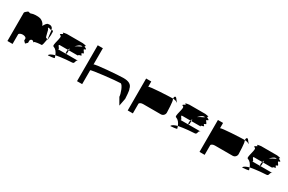

<svg xmlns="http://www.w3.org/2000/svg" viewBox="115 -1841 4083 2719"><g transform="rotate(30 2156.5 -481.5)"><path d="M90 -188H174V-344C174 -360 203 -375 235 -375C266 -375 293 -361 293 -344V-312L324 -281L356 -312V-344C356 -361 369 -375 387 -375C403 -375 418 -360 418 -344V-360C427 -374 509 -382 538 -382C548 -382 558 -432 566 -482C554 -494 562 -500 545 -500C528 -500 513 -637 500 -624C492 -648 498 -649 536 -632C541 -632 546 -634 551 -635C545 -682 504 -693 473 -685C446 -685 423 -642 411 -619C397 -662 366 -685 332 -698C287 -710 220 -707 174 -689C157 -689 142 -704 130 -692C118 -680 90 -665 90 -648ZM551 -634V-635C567 -639 582 -644 582 -612C582 -612 582 -595 581 -573C583 -585 584 -589 584 -580C584 -591 581 -548 577 -515C576 -509 577 -504 576 -500H575V-498L576 -499C575 -494 574 -491 573 -490C571 -483 568 -480 566 -482C567 -490 569 -497 570 -505C563 -530 556 -639 551 -634ZM576 -500C576 -500 576 -499 576 -499C576 -499 576 -500 576 -500Z M687 -298C701 -299 801 -306 791 -316C787 -329 784 -341 779 -353C730 -339 690 -321 687 -298ZM699 -445C654 -445 745 -632 699 -632C654 -650 751 -664 717 -676C684 -689 790 -695 762 -695H1037C1009 -695 1115 -689 1081 -676C1048 -664 1146 -650 1100 -632C1054 -632 1146 -570 1100 -570C1054 -552 1139 -538 1081 -526C1024 -514 1100 -508 1037 -508H909V-541C904 -530 899 -519 895 -508H762C716 -508 810 -445 762 -445H893C894 -433 896 -437 900 -445H1100C1054 -445 1083 -382 1037 -382C1011 -382 878 -372 779 -353C761 -398 735 -432 699 -445ZM889 -474C889 -460 892 -451 893 -445H900C904 -453 909 -464 909 -464V-508H895C891 -496 889 -485 889 -474ZM950 -597C1008 -635 1077 -654 1035 -654C1010 -654 982 -630 950 -597Z M1228 -188H1312V-415C1312 -428 1704 -472 1776 -472C1812 -472 1858 -338 1858 -296L1920 -188L1944 -312C1944 -330 1937 -452 1925 -464C1913 -532 1860 -556 1776 -556C1702 -556 1312 -527 1312 -509V-775H1228Z M2057 -188H2141V-344C2141 -360 2168 -375 2200 -375H2490C2525 -375 2553 -403 2553 -438C2553 -454 2547 -627 2534 -640C2532 -645 2531 -650 2530 -654H2512C2484 -654 2141 -640 2141 -622V-710H2057ZM2530 -654C2526 -678 2537 -694 2544 -694C2568 -694 2576 -660 2595 -646C2595 -638 2610 -638 2604 -632C2583 -647 2558 -653 2530 -654Z M2690 -298C2704 -299 2804 -306 2794 -316C2790 -329 2787 -341 2782 -353C2733 -339 2693 -321 2690 -298ZM2702 -445C2657 -445 2748 -632 2702 -632C2657 -650 2754 -664 2720 -676C2687 -689 2793 -695 2765 -695H3040C3012 -695 3118 -689 3084 -676C3051 -664 3149 -650 3103 -632C3057 -632 3149 -570 3103 -570C3057 -552 3142 -538 3084 -526C3027 -514 3103 -508 3040 -508H2912V-541C2907 -530 2902 -519 2898 -508H2765C2719 -508 2813 -445 2765 -445H2896C2897 -433 2899 -437 2903 -445H3103C3057 -445 3086 -382 3040 -382C3014 -382 2881 -372 2782 -353C2764 -398 2738 -432 2702 -445ZM2892 -474C2892 -460 2895 -451 2896 -445H2903C2907 -453 2912 -464 2912 -464V-508H2898C2894 -496 2892 -485 2892 -474ZM2953 -597C3011 -635 3080 -654 3038 -654C3013 -654 2985 -630 2953 -597Z M3231 -188H3315V-344C3315 -360 3342 -375 3374 -375H3664C3699 -375 3727 -403 3727 -438C3727 -454 3721 -627 3708 -640C3706 -645 3705 -650 3704 -654H3686C3658 -654 3315 -640 3315 -622V-710H3231ZM3704 -654C3700 -678 3711 -694 3718 -694C3742 -694 3750 -660 3769 -646C3769 -638 3784 -638 3778 -632C3757 -647 3732 -653 3704 -654Z M3864 -298C3878 -299 3978 -306 3968 -316C3964 -329 3961 -341 3956 -353C3907 -339 3867 -321 3864 -298ZM3876 -445C3831 -445 3922 -632 3876 -632C3831 -650 3928 -664 3894 -676C3861 -689 3967 -695 3939 -695H4214C4186 -695 4292 -689 4258 -676C4225 -664 4323 -650 4277 -632C4231 -632 4323 -570 4277 -570C4231 -552 4316 -538 4258 -526C4201 -514 4277 -508 4214 -508H4086V-541C4081 -530 4076 -519 4072 -508H3939C3893 -508 3987 -445 3939 -445H4070C4071 -433 4073 -437 4077 -445H4277C4231 -445 4260 -382 4214 -382C4188 -382 4055 -372 3956 -353C3938 -398 3912 -432 3876 -445ZM4066 -474C4066 -460 4069 -451 4070 -445H4077C4081 -453 4086 -464 4086 -464V-508H4072C4068 -496 4066 -485 4066 -474ZM4127 -597C4185 -635 4254 -654 4212 -654C4187 -654 4159 -630 4127 -597Z"/></g></svg>

Font: bitstorm
Style: ultext
Weight: 400
Version: Version 0.2